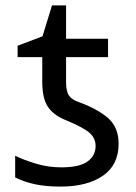

<svg xmlns="http://www.w3.org/2000/svg" viewBox="-20 -679 503 709"><path d="M204 10Q148 10 107.5 1Q67 -8 36 -24V-104Q68 -88 113.5 -74.5Q159 -61 206 -61Q273 -61 303 -82.5Q333 -104 333 -140Q333 -169 310 -189Q287 -209 219 -237Q176 -255 156 -286Q136 -317 136 -378V-468H45V-510L137 -545L172 -659H224V-536H379V-468H224V-376Q224 -342 234.5 -326.5Q245 -311 271 -302Q340 -277 379 -243Q418 -209 418 -148Q418 -70 360 -30Q302 10 204 10Z"/></svg>

Font: Noto IKEA Arabic
Style: Regular
Weight: 400
Designer: Monotype Design Team
Foundry: Monotype Imaging Inc.
Version: Version 1.200